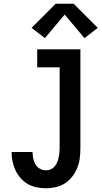

<svg xmlns="http://www.w3.org/2000/svg" viewBox="-20 -999 543 1027"><path d="M226 8Q201 8 176 3Q151 -2 129 -14.5Q107 -27 90.5 -46Q74 -65 63 -88Q52 -111 47 -135.5Q42 -160 42 -185Q42 -185 42 -185.5Q42 -186 42 -186H154Q154 -186 154 -186Q154 -186 154 -186Q154 -169 157.5 -152Q161 -135 169.5 -120Q178 -105 193.5 -96.5Q209 -88 226 -88Q239 -88 251 -93Q263 -98 271.5 -108Q280 -118 285 -129.5Q290 -141 293 -153.5Q296 -166 297.5 -179Q299 -192 299 -205V-639H179V-735H410V-205Q410 -178 406.5 -151.5Q403 -125 393 -100.5Q383 -76 366.5 -54.5Q350 -33 327.5 -18.5Q305 -4 278.5 2Q252 8 226 8ZM220 -795 149 -850 278 -979H374L503 -850L432 -795L326 -921Z"/></svg>

Font: Iosevka SS04
Style: Bold
Weight: 700
Monospace: yes
Designer: Belleve Invis
Foundry: Belleve Invis
Version: Version 19.0.0; ttfautohint (v1.8.4)